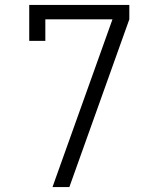

<svg xmlns="http://www.w3.org/2000/svg" viewBox="-20 -755 640 775"><path d="M192 0 204 -34 434 -677H163V-590H98V-735H502V-677L260 0Z"/></svg>

Font: Iosevka Slab Light Extended
Style: Regular
Weight: 300
Width: 7
Monospace: yes
Designer: Belleve Invis
Foundry: Belleve Invis
Version: Version 11.1.0; ttfautohint (v1.8.3)